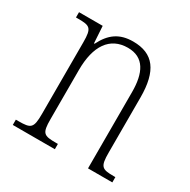

<svg xmlns="http://www.w3.org/2000/svg" viewBox="-128 -665 780 787"><g transform="rotate(30 262.0 -271.5)"><path d="M29 0H228V-25H220C161 -25 151 -30 151 -98V-331C151 -444 195 -510 280 -510C357 -510 385 -451 385 -361V0H500V-25H493C436 -25 426 -31 426 -99V-359C426 -485 382 -543 286 -543C221 -543 182 -514 153 -456H150L145 -536H33V-511H43C99 -511 110 -506 110 -438V-99C110 -31 100 -25 41 -25H29Z"/></g></svg>

Font: Noto Serif Hebrew Condensed ExtraLight
Style: Regular
Weight: 200
Width: 3
Designer: Monotype Design Team
Foundry: Monotype Imaging Inc.
Version: Version 2.004